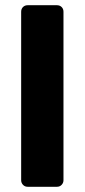

<svg xmlns="http://www.w3.org/2000/svg" viewBox="-20 -591 324 735"><path d="M86 124Q75 124 68 116.5Q61 109 61 99V-546Q61 -557 68 -564Q75 -571 86 -571H198Q209 -571 216 -564Q223 -557 223 -546V99Q223 109 216 116.5Q209 124 198 124Z"/></svg>

Font: DVN-Rubik
Style: Bold
Weight: 700
Designer: Hubert and Fischer
Foundry: Hubert & Fischer
Version: Version 2.102